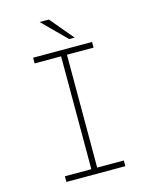

<svg xmlns="http://www.w3.org/2000/svg" viewBox="-128 -961 827 1045"><g transform="rotate(-15 285.0 -439.0)"><path d="M360.5 -747.5H329.5L198.5 -878.5H250.5ZM446 -668H296V-32H446V0H114V-32H263V-668H114V-700H446Z"/></g></svg>

Font: League Mono Narrow Thin
Style: Regular
Weight: 100
Width: 3
Designer: Tyler Finck
Foundry: The League of Moveable Type / Tyler Finck
Version: Version 2.210